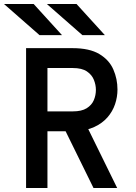

<svg xmlns="http://www.w3.org/2000/svg" viewBox="-47 -941 683 961"><path d="M83.5 0V-700H315.5Q401 -700 450.2 -670.5Q499.5 -641 520.2 -593.5Q541 -546 541 -493Q541 -455.5 528.8 -419.2Q516.5 -383 490.8 -353.5Q465 -324 425 -305.5Q385 -287 330 -284H190.5V0ZM421 0 274.5 -298 388 -308.5 539.5 0ZM190.5 -383.5H317.5Q361.5 -383.5 386.8 -399.2Q412 -415 422.5 -439.5Q433 -464 433 -491.5Q433 -516 423 -541.2Q413 -566.5 388 -583.5Q363 -600.5 317.5 -600.5H190.5ZM365.5 -765 187.5 -921H336L478 -765ZM151 -765 -27 -921H121.5L263.5 -765Z"/></svg>

Font: Overpass Mono Light SemiBold
Style: Regular
Weight: 600
Monospace: yes
Version: Version 4.000